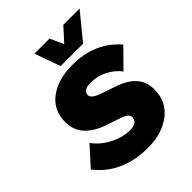

<svg xmlns="http://www.w3.org/2000/svg" viewBox="-254 -1018 1167 1167"><g transform="rotate(-45 329.5 -434.5)"><path d="M306 -715 247 -881H376L416 -794L495 -881H635L499 -715ZM327 12Q108 10 -9 -141L100 -261Q137 -208 200.5 -175Q264 -142 324 -141Q395 -140 395 -189Q395 -216 341 -234L246 -266Q174 -290 129.5 -336.5Q85 -383 85 -454Q85 -557 162 -613.5Q239 -670 363 -670Q554 -670 668 -538L553 -422Q519 -466 469 -490.5Q419 -515 365 -515Q298 -515 298 -473Q298 -445 361 -423L452 -392Q530 -366 569.5 -322.5Q609 -279 609 -211Q609 -107 529.5 -47Q450 13 327 12Z"/></g></svg>

Font: Elaine Sans ExtraBold
Style: Italic
Weight: 800
Italic angle: -13°
Designer: Wei Huang
Foundry: Wei Huang
Version: Version 2.001;December 24, 2019;FontCreator 12.0.0.2547 64-b